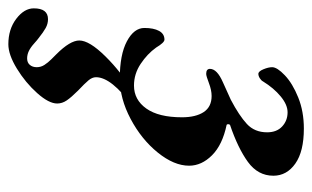

<svg xmlns="http://www.w3.org/2000/svg" viewBox="-243 -303 748 460"><g transform="rotate(90 131.0 -73.0)"><path d="M-32 -45Q-32 -67 -25 -80Q-18 -93 -4 -93Q3 -93 15 -73Q30 -52 54 -36Q78 -20 106 -20Q140 -20 161 -49.5Q182 -79 182 -135Q182 -168 169.5 -187Q157 -206 131 -206Q117 -206 100 -199.5Q83 -193 78 -193Q66 -193 66 -202Q66 -219 98 -233L140 -252Q178 -272 198 -290.5Q218 -309 218 -339Q218 -362 204 -375Q190 -388 170 -388Q152 -388 132 -371.5Q112 -355 96 -329Q94 -325 88.5 -321.5Q83 -318 78 -318Q72 -318 67 -330Q62 -342 62 -351Q62 -363 81.5 -381.5Q101 -400 134.5 -413.5Q168 -427 209 -427Q264 -427 293 -406.5Q322 -386 322 -354Q322 -317 289 -293Q256 -269 200 -250Q197 -245 200 -242Q248 -232 273 -207Q298 -182 298 -152Q298 -116 266.5 -77Q235 -38 186 -12Q137 14 89 14Q32 14 0 -3Q-32 -20 -32 -45ZM-79 220Q-79 186 -53 186Q-42 186 -32 191.5Q-22 197 -7 209Q-4 211 5.5 219.5Q15 228 23.5 232Q32 236 41 236Q51 236 56.5 229.5Q62 223 62 213Q62 203 56.5 194.5Q51 186 43 178Q35 170 31 166Q-2 133 -2 111Q-2 87 36 48.5Q74 10 120 -17H156Q86 34 86 71Q86 80 93.5 89Q101 98 118 114Q134 130 141.5 141Q149 152 149 164Q149 184 124 212Q99 240 65.5 260.5Q32 281 7 281Q-29 281 -54 262Q-79 243 -79 220Z"/></g></svg>

Font: EB Garamond SemiBold
Style: Italic
Weight: 600
Italic angle: -17.2°
Designer: Georg Duffner and Octavio Pardo
Foundry: Georg Duffner
Version: Version 1.000